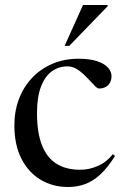

<svg xmlns="http://www.w3.org/2000/svg" viewBox="-20 -738 499 768"><path d="M293.5 -503Q340 -503 369.2 -493Q398.5 -483 412.2 -467.2Q426 -451.5 426 -433.5Q426 -418.5 419.8 -407.2Q413.5 -396 402.5 -390Q391.5 -384 376 -384Q370 -384 360.8 -393Q351.5 -402 339.8 -415Q328 -428 313.8 -441.5Q299.5 -455 283.5 -463.8Q267.5 -472.5 249.5 -472.5Q215 -472.5 187.5 -452.8Q160 -433 144 -391.5Q128 -350 128 -285.5Q128 -207 148 -156.8Q168 -106.5 206.2 -82.8Q244.5 -59 300.5 -59Q337.5 -59 372.2 -74.5Q407 -90 431.5 -121.5L440 -114Q411.5 -68.5 382.5 -41.2Q353.5 -14 321.5 -2Q289.5 10 252 10Q191 10 142.5 -19Q94 -48 65.8 -103Q37.5 -158 37.5 -237Q37.5 -294 56 -342.5Q74.5 -391 108.8 -427Q143 -463 190 -483Q237 -503 293.5 -503ZM238.5 -554.5 312 -718H410.5V-713L257 -554.5Z"/></svg>

Font: Newsreader 60pt
Style: Regular
Weight: 400
Designer: Hugues Gentile
Foundry: Production Type
Version: Version 1.003